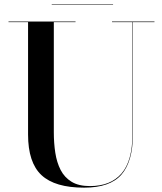

<svg xmlns="http://www.w3.org/2000/svg" viewBox="-20 -849 745 884"><path d="M218.2 -829H500.6V-827H218.2ZM19.2 -750H327.8V-747H227.8V-240Q227.8 -190.5 234.6 -145.9Q241.4 -101.2 259.1 -66.6Q276.9 -32 309.6 -12.1Q342.2 7.8 394 7.8Q489.2 7.8 539.5 -50.2Q589.8 -108.2 589.8 -230V-747H495.8V-750H691.2V-747H591.8V-230Q591.8 -106.2 539.5 -45.6Q487.2 15 367.2 15Q233 15 171.1 -42.6Q109.2 -100.2 109.2 -230V-747H19.2Z"/></svg>

Font: Bodoni* 72 Medium
Style: Regular
Weight: 500
Version: Version 1.002; ttfautohint (v0.97) -l 8 -r 50 -G 200 -x 14 -